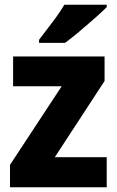

<svg xmlns="http://www.w3.org/2000/svg" viewBox="-20 -786 492 806"><path d="M428 0H22V-94L239 -424H35V-549H419V-446L210 -126H428ZM428 -756Q410 -738 378.5 -710Q347 -682 313 -653.5Q279 -625 253 -606H144V-619Q169 -652 199.5 -692Q230 -732 250 -766H428Z"/></svg>

Font: Noto Sans Sinhala SemiCondensed ExtraBold
Style: Regular
Weight: 800
Width: 4
Designer: Jelle Bosma - Monotype Design Team
Foundry: Monotype Imaging Inc.
Version: Version 2.006; ttfautohint (v1.8.4.7-5d5b)